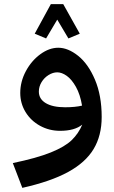

<svg xmlns="http://www.w3.org/2000/svg" viewBox="-20 -633 553 929"><path d="M472 -67Q472 23 433 88Q394 153 310 199Q226 245 88 276L42 156Q158 132 226 104.5Q294 77 327 45Q360 13 378 -30Q341 0 271 0Q218 0 173.5 -24.5Q129 -49 103.5 -91Q78 -133 78 -183Q78 -238 105 -288.5Q132 -339 175 -370.5Q218 -402 262 -402Q309 -402 358 -363Q407 -324 439.5 -247.5Q472 -171 472 -67ZM295 -114Q344 -114 377 -122Q368 -176 347.5 -212.5Q327 -249 303 -266Q279 -283 257 -283Q236 -283 215 -270Q194 -257 181 -235.5Q168 -214 168 -190Q168 -154 201.5 -134Q235 -114 295 -114ZM148 -470 226 -613H286L366 -470L311 -447L257 -538L203 -447Z"/></svg>

Font: FiraGO Medium
Style: Italic
Weight: 500
Italic angle: -8°
Designer: bBox Type GmbH
Foundry: bBox Type GmbH
Version: Version 1.001